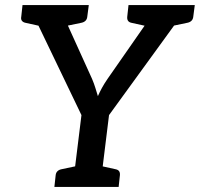

<svg xmlns="http://www.w3.org/2000/svg" viewBox="-20 -739 790 759"><path d="M267 0 302 -284 93 -719H188Q203 -719 210.5 -712Q218 -705 223 -694L344 -427Q352 -408 357 -391.5Q362 -375 367 -359Q374 -375 383 -391.5Q392 -408 405 -427L591 -694Q597 -703 607 -711Q617 -719 630 -719H727L411 -284L376 0ZM167 -664 174 -719H249L242 -664ZM551 -664 558 -719H654L647 -664ZM170 -719 148 -634 80 -649Q71 -651 66.5 -657Q62 -663 64 -673L69 -719ZM331 -719 325 -673Q324 -663 318 -657Q312 -651 302 -649L230 -634L229 -719ZM590 -719 567 -634 499 -649Q490 -651 486 -657Q482 -663 483 -673L488 -719ZM750 -719 744 -673Q743 -663 737 -657Q731 -651 721 -649L649 -634V-719ZM195 0 200 -46Q201 -56 207 -62Q213 -68 223 -70L294 -85L296 0ZM347 0 369 -85 437 -70Q447 -68 451 -62Q455 -56 454 -46L449 0Z"/></svg>

Font: Aleo Medium
Style: Italic
Weight: 500
Italic angle: -7°
Designer: Alessio Laiso
Foundry: Alessio Laiso
Version: Version 2.001;gftools[0.9.29]